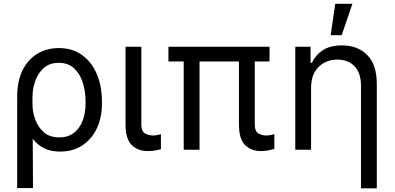

<svg xmlns="http://www.w3.org/2000/svg" viewBox="-20 -793 2093 1017"><path d="M71 203.1V-279.8Q71 -364.3 100 -421.9Q128.9 -479.4 178.8 -508.9Q228.7 -538.4 291.2 -538.4Q362.9 -538.4 414.1 -502Q465.2 -465.6 492.5 -401.5Q519.9 -337.4 519.9 -254.3V-244.3Q519.9 -170.5 492.9 -113.1Q465.9 -55.8 416.2 -22.9Q366.5 9.9 298.3 9.9Q248.9 9.9 213.8 -7.6Q178.6 -25.2 153.4 -57.9L154.8 203.1ZM152.3 -228.7Q154.1 -194.6 168.1 -156.6Q182.2 -118.6 212.5 -92Q242.9 -65.3 294 -65.3Q341.6 -65.3 372.5 -90Q403.4 -114.7 418.3 -155.4Q433.2 -196 433.2 -244.3V-254.3Q433.2 -309.7 418.1 -356.5Q403.1 -403.4 371.6 -431.8Q340.2 -460.2 291.2 -460.2Q241.5 -460.2 210.8 -431.8Q180 -403.4 166 -361.9Q152 -320.3 152 -281.2Z M644.9 -545.5H728.7V-134.9Q728.7 -96.6 748.8 -85.9Q768.8 -75.3 791.2 -75.3Q801.8 -75.3 814.5 -77.8Q827.1 -80.3 832.4 -82.4V-2.8Q821.7 0.4 804.3 3.7Q786.9 7.1 761.4 7.1Q711.3 7.1 678.1 -24.5Q644.9 -56.1 644.9 -134.9Z M1407.7 -545.5V-467.3H1329.5V-134.9Q1329.5 -96.6 1349.4 -85.9Q1369.3 -75.3 1390.6 -75.3Q1402.3 -75.3 1414.6 -77.8Q1426.8 -80.3 1433.2 -82.4V-4.3Q1422.6 -1.1 1404.5 3Q1386.4 7.1 1360.8 7.1Q1310.7 7.1 1278.2 -24.5Q1245.7 -56.1 1245.7 -134.9V-467.3H1036.9V0H953.1V-467.3H872.2V-545.5Z M1627.8 -328.1V0H1544V-545.5H1625V-460.2H1632.1Q1651.3 -501.8 1690.3 -527.2Q1729.4 -552.6 1791.2 -552.6Q1874.3 -552.6 1925.1 -501.8Q1975.9 -451 1975.9 -346.6V204.5H1892V-340.9Q1892 -404.8 1858.8 -441.1Q1825.6 -477.3 1767 -477.3Q1707.4 -477.3 1667.6 -438.4Q1627.8 -399.5 1627.8 -328.1ZM1731.5 -606.5 1755.7 -772.7H1846.6L1789.8 -606.5Z"/></svg>

Font: Inter UI
Style: Regular
Weight: 400
Designer: Rasmus Andersson
Foundry: rsms
Version: 3.2;8d6f07862